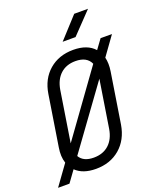

<svg xmlns="http://www.w3.org/2000/svg" viewBox="-186 -1056 998 1203"><g transform="rotate(-20 312.5 -455.0)"><path d="M-11 40 85 -93Q70 -138 80 -197L133 -533Q148 -629 212.5 -684.5Q277 -740 373 -740Q467 -740 514 -687L560 -750H636L546 -625Q556 -584 548 -533L495 -197Q479 -101 414.5 -45.5Q350 10 254 10Q167 10 120 -36L65 40ZM159 -197V-195L462 -615Q438 -669 362 -669Q301 -669 262 -633.5Q223 -598 212 -533ZM265 -61Q327 -61 366 -96.5Q405 -132 416 -197L466 -514L170 -106Q196 -61 265 -61ZM329 -810 457 -950H549L415 -810Z"/></g></svg>

Font: JetBrains Mono NL Light
Style: Italic
Weight: 300
Italic angle: -9°
Designer: Philipp Nurullin, Konstantin Bulenkov
Foundry: JetBrains
Version: Version 2.304; ttfautohint (v1.8.4.7-5d5b)